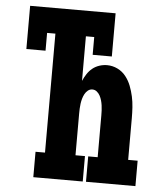

<svg xmlns="http://www.w3.org/2000/svg" viewBox="-53 -781 705 828"><g transform="rotate(5 300.0 -367.5)"><path d="M122 0V-110H163V-625H127V-548H44V-735H414V-548H331V-625H295V-432Q302 -448 311.5 -462.5Q321 -477 334 -487.5Q347 -498 363.5 -503.5Q380 -509 397 -509Q421 -509 442.5 -498.5Q464 -488 478.5 -469.5Q493 -451 501.5 -429Q510 -407 515 -384Q520 -361 521.5 -337.5Q523 -314 523 -291V-110H564V0H350V-110H391V-291Q391 -302 390.5 -312.5Q390 -323 388.5 -334Q387 -345 384 -355.5Q381 -366 376 -375.5Q371 -385 362.5 -392Q354 -399 343 -399Q332 -399 323.5 -392Q315 -385 310 -375.5Q305 -366 302 -355.5Q299 -345 297.5 -334Q296 -323 295.5 -312.5Q295 -302 295 -291V-110H336V0Z"/></g></svg>

Font: Iosevka Slab XBdEx
Style: Regular
Weight: 800
Width: 7
Monospace: yes
Designer: Belleve Invis
Foundry: Belleve Invis
Version: Version 11.1.0; ttfautohint (v1.8.3)